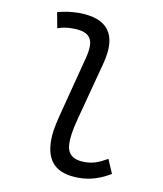

<svg xmlns="http://www.w3.org/2000/svg" viewBox="-84 -810 754 889"><g transform="rotate(10 293.0 -366.0)"><path d="M346.2 9.8C404.3 9.8 450.7 -8.3 495.1 -34.7L466.8 -100.6C426.3 -77.1 397.9 -66.9 360.4 -66.9C302.7 -66.9 275.4 -92.3 275.9 -144.5C275.9 -164.6 278.8 -197.8 293.9 -254.9L367.7 -534.2C403.8 -673.3 351.1 -742.2 213.9 -742.2C180.7 -742.2 147 -737.3 114.7 -728.5L128.4 -654.8C151.4 -663.6 175.3 -666.5 198.2 -666.5C287.1 -666.5 305.2 -628.9 282.7 -541.5L208.5 -254.9C194.3 -200.2 190.4 -166 190.4 -141.1C190.4 -38.6 240.7 9.8 346.2 9.8Z"/></g></svg>

Font: Cascadia Mono NF SemiLight
Style: Italic
Weight: 350
Italic angle: -10°
Monospace: yes
Designer: Aaron Bell
Foundry: Saja Typeworks
Version: Version 2404.023